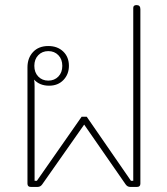

<svg xmlns="http://www.w3.org/2000/svg" viewBox="-20 -735 658 755"><path d="M88 -13V-470Q88 -507 110 -530.5Q132 -554 170 -554Q206 -554 228.5 -532.5Q251 -511 251 -476Q251 -443 229.5 -420.5Q208 -398 173 -398Q136 -398 114 -422Q116 -412 116 -395V-24H125L301 -276H321L495 -24H504V-704Q504 -715 517 -715Q532 -715 532 -699V-13Q532 0 519 0H492Q481 0 474 -10L311 -245L146 -10Q139 0 128 0H101Q88 0 88 -13ZM225 -476Q225 -502 209.5 -518Q194 -534 170 -534Q146 -534 130.5 -518Q115 -502 115 -476Q115 -450 130.5 -434Q146 -418 170 -418Q194 -418 209.5 -434Q225 -450 225 -476Z"/></svg>

Font: Maitree ExtraLight
Style: Regular
Weight: 275
Designer: CadsonDemak Team
Foundry: CadsonDemak
Version: Version 1.003